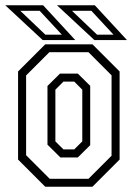

<svg xmlns="http://www.w3.org/2000/svg" viewBox="-21 -708 521 728"><path d="M150.5 0 47.5 -103V-437L150.5 -540H329.5L432.5 -437V-103L329.5 0ZM167.5 -30H314.5L402 -117.5V-422.5L314.5 -510H166L78 -422V-119.5ZM208 -111 159 -159.5V-382L206.5 -429H274L321 -382.5V-157.5L274 -111ZM219.5 -141.5H260.5L291 -172V-368L260.5 -398.5H219.5L189 -368V-172ZM460.5 -556H337L195 -688H338.5ZM409.5 -576.5 325.5 -667H252L347 -576.5ZM264.5 -556H141L-1 -688H142.5ZM213.5 -576.5 129.5 -667H56L151 -576.5Z"/></svg>

Font: Tourney Condensed Light
Style: Regular
Weight: 300
Width: 3
Designer: Tyler Finck
Foundry: Etcetera Type Co
Version: Version 1.010; ttfautohint (v1.8.3)